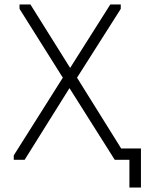

<svg xmlns="http://www.w3.org/2000/svg" viewBox="-20 -720 655 865"><path d="M42 -20 263 -370 68 -680V-700H117L296 -414L477 -700H524V-680L327 -370L526 -51H615V125H563V0H497L293 -323L91 0H42Z"/></svg>

Font: Tilda Sans Light
Style: Regular
Weight: 300
Designer: ParaType Ltd
Foundry: ParaType Ltd
Version: Version 1.009